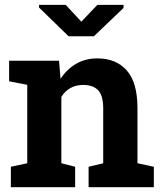

<svg xmlns="http://www.w3.org/2000/svg" viewBox="-20 -782 678 802"><path d="M25.4 0V-85.4L93.8 -100.1V-427.7L18.1 -442.4V-528.3H226.6L232.9 -452.6Q259.3 -493.2 298.1 -515.6Q336.9 -538.1 386.7 -538.1Q464.8 -538.1 509.5 -487.8Q554.2 -437.5 554.2 -330.1V-100.1L622.6 -85.4V0H350.1V-85.4L411.1 -100.1V-329.6Q411.1 -382.8 389.9 -405Q368.7 -427.2 327.6 -427.2Q268.1 -427.2 236.3 -377.4V-100.1L293.9 -85.4V0ZM496.1 -761.7V-749L372.1 -630.4H266.6L143.1 -750.5V-761.7H254.4L319.8 -691.4L386.7 -761.7Z"/></svg>

Font: Roboto Slab
Style: Bold
Weight: 700
Designer: Google
Version: Version 2.000; ttfautohint (v1.8.1.43-b0c9)